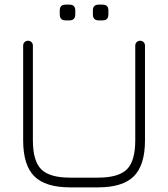

<svg xmlns="http://www.w3.org/2000/svg" viewBox="-20 -809 726 829"><path d="M263 -721Q238 -721 238 -747V-764Q238 -789 263 -789H280Q305 -789 305 -764V-747Q305 -721 280 -721ZM406 -721Q381 -721 381 -747V-764Q381 -789 406 -789H423Q448 -789 448 -764V-747Q448 -721 423 -721ZM283 0Q176 0 128 -48Q80 -96 80 -203V-612Q80 -621 86 -627Q92 -633 101 -633Q110 -633 116 -627Q122 -621 122 -612V-203Q122 -114 158 -78Q194 -42 283 -42H403Q492 -42 528 -78Q564 -114 564 -203V-612Q564 -621 570 -627Q576 -633 585 -633Q594 -633 600 -627Q606 -621 606 -612V-203Q606 -96 558 -48Q510 0 403 0Z"/></svg>

Font: Jura Light
Style: Regular
Weight: 300
Designer: Daniel Johnson, Alexei Vanyashin
Foundry: Daniel Johnson
Version: Version 5.103